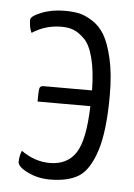

<svg xmlns="http://www.w3.org/2000/svg" viewBox="-44 -547 414 594"><g transform="rotate(5 163.0 -250.0)"><path d="M29 -475Q29 -486 61 -499Q93 -512 133 -512Q157 -512 176 -508.5Q195 -505 218.5 -490.5Q242 -476 257.5 -450.5Q273 -425 284 -377.5Q295 -330 295 -264Q295 -152 275 -90.5Q255 -29 222 -8.5Q189 12 133 12Q95 12 63.5 -3.5Q32 -19 32 -34Q32 -52 39 -69Q81 -39 128 -39Q182 -39 208.5 -79Q235 -119 238 -225H74Q74 -258 76 -266Q78 -274 88 -274H239Q238 -335 227.5 -375Q217 -415 199 -432.5Q181 -450 165 -456Q149 -462 128 -462Q78 -462 37 -435Q29 -451 29 -475Z"/></g></svg>

Font: Yanone Kaffeesatz Light
Style: Regular
Weight: 300
Designer: Yanone (Cyrillic: Daniel Pouzeot)
Foundry: Yanone
Version: Version 1.003;PS 001.003;hotconv 1.0.88;makeotf.lib2.5.64775